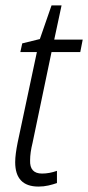

<svg xmlns="http://www.w3.org/2000/svg" viewBox="-20 -678 325 708"><path d="M122 10Q141 10 158.5 6Q176 2 190 -3V-48Q162 -38 135 -38Q89 -38 91 -87Q91 -115 100 -151L170 -486H276L285 -532H180L207 -658H170L127 -534L62 -518L55 -486H116L45 -152Q41 -132 38.5 -113.5Q36 -95 36 -80Q36 10 122 10Z"/></svg>

Font: Noto Sans Display SemiCondensed Light
Style: Italic
Weight: 300
Width: 4
Italic angle: -12°
Designer: Monotype Design Team
Foundry: Monotype Imaging Inc.
Version: Version 1.900